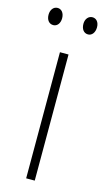

<svg xmlns="http://www.w3.org/2000/svg" viewBox="-126 -739 426 778"><g transform="rotate(15 87.5 -350.0)"><path d="M-14 -664C-14 -643 -3 -628 15 -628C31 -628 43 -642 43 -664C43 -686 31 -700 15 -700C-3 -700 -14 -684 -14 -664ZM132 -665C132 -643 143 -628 161 -628C177 -628 189 -643 189 -665C189 -687 177 -700 161 -700C144 -700 132 -685 132 -665ZM106 0V-529H70V0Z"/></g></svg>

Font: Noto Sans ExtraCondensed ExtraLight
Style: Regular
Weight: 200
Width: 2
Designer: Monotype Design Team
Foundry: Monotype Imaging Inc.
Version: Version 2.013